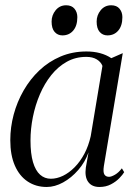

<svg xmlns="http://www.w3.org/2000/svg" viewBox="-20 -716 520 746"><path d="M383.5 -70.5Q380 -47.5 385.5 -38.2Q391 -29 404 -29Q412.5 -29 426.8 -37.2Q441 -45.5 453.5 -62L462.5 -47Q457 -37.5 443.8 -23.8Q430.5 -10 411 0.2Q391.5 10.5 366.5 10.5Q337 10.5 322.8 -9Q308.5 -28.5 313.5 -65L324 -124Q310.5 -86 284 -55.5Q257.5 -25 225.2 -7.2Q193 10.5 161.5 10.5Q119.5 10.5 87.5 -10.8Q55.5 -32 37.8 -72.5Q20 -113 20 -171.5Q20 -221.5 33.2 -271Q46.5 -320.5 71.8 -364.5Q97 -408.5 133.2 -442.8Q169.5 -477 215.5 -496.5Q261.5 -516 316 -516Q344.5 -516 368.8 -509.5Q393 -503 412.5 -490L457 -509.5ZM378 -460Q372 -475.5 356 -485.2Q340 -495 315 -495Q273.5 -495 239.5 -476Q205.5 -457 179.2 -424.2Q153 -391.5 135 -349.5Q117 -307.5 107.8 -261.5Q98.5 -215.5 98.5 -170Q98.5 -119 108.2 -86Q118 -53 135.8 -37.2Q153.5 -21.5 177.5 -21.5Q201 -21.5 224.8 -33Q248.5 -44.5 270 -66.2Q291.5 -88 307.8 -118.5Q324 -149 332.5 -187ZM222.5 -578.5Q204 -578.5 192.2 -592Q180.5 -605.5 180.5 -632Q180.5 -657 196.2 -676.2Q212 -695.5 237 -695.5Q258.5 -695.5 269.5 -682Q280.5 -668.5 280.5 -649.5Q280.5 -616 264.5 -597.2Q248.5 -578.5 222.5 -578.5ZM397.5 -578.5Q379 -578.5 367.2 -592Q355.5 -605.5 355.5 -632Q355.5 -657 371.2 -676.2Q387 -695.5 412 -695.5Q433.5 -695.5 444.5 -682Q455.5 -668.5 455.5 -649.5Q455.5 -616 439.5 -597.2Q423.5 -578.5 397.5 -578.5Z"/></svg>

Font: Merriweather 144pt Light
Style: Italic
Weight: 300
Italic angle: -7.8°
Version: Version 2.101